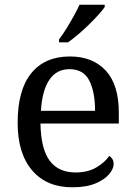

<svg xmlns="http://www.w3.org/2000/svg" viewBox="-20 -786 575 816"><path d="M287 10Q178 10 116.5 -62Q55 -134 55 -264Q55 -404 113 -475Q171 -546 277 -546Q374 -546 429.5 -486Q485 -426 485 -307V-261H152Q154 -152 191.5 -102.5Q229 -53 301 -53Q353 -53 389.5 -74.5Q426 -96 444 -123Q451 -120 457 -111Q463 -102 463 -89Q463 -69 444 -46Q425 -23 386 -6.5Q347 10 287 10ZM384 -315Q384 -395 359.5 -443.5Q335 -492 275 -492Q220 -492 189.5 -446.5Q159 -401 154 -315ZM231 -619Q246 -638 262 -664Q278 -690 293 -717Q308 -744 318 -766H425V-756Q416 -743 398 -723Q380 -703 357.5 -681Q335 -659 312 -639.5Q289 -620 269 -606H231Z"/></svg>

Font: Noto Serif Armenian
Style: Regular
Weight: 400
Designer: Monotype Design Team
Foundry: Monotype Imaging Inc.
Version: Version 2.007